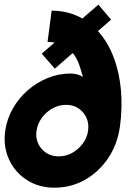

<svg xmlns="http://www.w3.org/2000/svg" viewBox="-20 -814 603 846"><path d="M220 13Q150.5 13 98 -21Q45.5 -55 19.5 -112Q-6.5 -169 3 -238Q10.5 -290 36.5 -335.8Q62.5 -381.5 102 -416Q141.5 -450.5 190 -470.2Q238.5 -490 290.5 -490Q322 -490 345.5 -475Q338.5 -500.5 328.8 -529Q319 -557.5 300.5 -580.5L221.5 -511.5L164 -577.5L220.5 -626.5Q206 -629 189.5 -629L207.5 -767Q246 -767 280 -758Q314 -749 343 -732.5L413.5 -793.5L469.5 -727.5L411.5 -677Q454.5 -630 480 -563.5Q505.5 -497 512.8 -418.8Q520 -340.5 508.5 -256.5Q497.5 -178 456.5 -117Q415.5 -56 354 -21.5Q292.5 13 220 13ZM239 -125Q270.5 -125 298.2 -140.5Q326 -156 345 -181.8Q364 -207.5 368 -238Q374.5 -285 346 -318.5Q317.5 -352 271 -352Q239.5 -352 211.5 -336.5Q183.5 -321 164.5 -295Q145.5 -269 141 -238Q134.5 -192 163.2 -158.5Q192 -125 239 -125Z"/></svg>

Font: Urbanist ExtraBold
Style: Italic
Weight: 800
Italic angle: -8°
Designer: Corey Hu
Foundry: Corey Hu
Version: Version 1.321; ttfautohint (v1.8.4.7-5d5b)